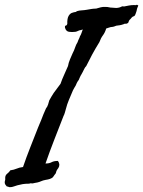

<svg xmlns="http://www.w3.org/2000/svg" viewBox="-90 -735 597 800"><path d="M486.3 -711.9Q480.5 -699.2 480 -694.3Q479.5 -689.5 477.5 -684.6Q475.6 -679.7 475.1 -677.7Q474.6 -675.8 472.7 -671.9Q469.7 -667 466.8 -667Q463.9 -667 459 -662.1Q457 -659.2 454.1 -656.2Q451.2 -653.3 449.2 -651.4Q446.3 -646.5 445.3 -642.6Q444.3 -638.7 438.5 -636.7Q435.5 -635.7 432.1 -636.2Q428.7 -636.7 426.8 -634.8Q416 -630.9 409.2 -629.9Q402.3 -628.9 394.5 -627.9Q382.8 -623 378.9 -623Q375 -623 371.1 -622.1Q367.2 -621.1 362.8 -619.6Q358.4 -618.2 352.5 -616.2Q347.7 -599.6 338.9 -587.9Q330.1 -576.2 324.2 -559.6Q306.6 -531.2 293.5 -506.8Q280.3 -482.4 269.5 -460Q264.6 -455.1 261.2 -448.2Q257.8 -441.4 253.9 -433.6Q249 -423.8 248 -422.9Q247.1 -421.9 246.1 -419.9Q244.1 -416 242.2 -411.6Q240.2 -407.2 238.3 -402.3Q232.4 -394.5 230 -389.2Q227.5 -383.8 225.6 -378.9Q222.7 -374 219.7 -369.1Q216.8 -364.3 213.9 -358.4Q204.1 -335 196.8 -317.9Q189.5 -300.8 184.6 -281.2Q182.6 -274.4 180.2 -265.6Q177.7 -256.8 174.8 -252Q156.2 -204.1 136.7 -154.3Q117.2 -104.5 99.6 -53.7Q115.2 -53.7 125 -59.1Q134.8 -64.5 151.4 -64.5Q162.1 -49.8 153.3 -35.2Q145.5 -25.4 144.5 -20.5Q143.6 -15.6 141.6 -11.7Q135.7 -4.9 134.3 -2Q132.8 1 129.9 3.9Q121.1 11.7 99.6 14.6Q88.9 16.6 81.5 20Q74.2 23.4 65.4 25.4Q59.6 26.4 54.7 27.3Q49.8 28.3 45.9 29.3Q42 29.3 38.6 28.8Q35.2 28.3 32.2 30.3Q15.6 30.3 4.4 32.2Q-6.8 34.2 -17.6 37.1Q-25.4 39.1 -32.7 42Q-40 44.9 -48.8 44.9Q-51.8 44.9 -54.7 43.5Q-57.6 42 -61.5 42Q-64.5 39.1 -67.4 34.7Q-70.3 30.3 -70.3 25.4Q-70.3 20.5 -68.8 16.1Q-67.4 11.7 -68.4 6.8Q-68.4 -4.9 -60.1 -11.2Q-51.8 -17.6 -46.9 -25.4Q-32.2 -27.3 -21 -32.2Q-9.8 -37.1 5.9 -39.1Q19.5 -79.1 36.1 -121.1Q52.7 -163.1 68.4 -203.1Q71.3 -210.9 74.7 -218.3Q78.1 -225.6 81.1 -233.4Q85.9 -246.1 90.8 -258.3Q95.7 -270.5 101.6 -283.2Q107.4 -290 110.4 -299.8Q112.3 -304.7 112.8 -308.1Q113.3 -311.5 115.2 -316.4Q119.1 -324.2 124 -332Q128.9 -339.8 133.8 -347.7Q140.6 -357.4 147.9 -366.7Q155.3 -376 162.1 -385.7Q168.9 -405.3 177.2 -423.3Q185.5 -441.4 193.4 -460Q195.3 -472.7 201.7 -487.8Q208 -502.9 212.9 -513.7Q218.8 -524.4 222.7 -536.6Q226.6 -548.8 233.4 -559.6Q235.4 -566.4 238.3 -571.8Q241.2 -577.1 243.2 -584Q247.1 -589.8 249.5 -597.2Q252 -604.5 254.9 -612.3Q251 -610.4 247.6 -609.9Q244.1 -609.4 240.2 -608.4Q237.3 -607.4 233.4 -605.5Q229.5 -603.5 224.6 -602.5Q209 -600.6 197.3 -602.5Q184.6 -604.5 180.7 -620.1Q179.7 -627.9 184.1 -628.4Q188.5 -628.9 190.4 -635.7Q189.5 -658.2 196.3 -669.4Q203.1 -680.7 213.9 -682.6Q218.8 -684.6 222.7 -684.6Q226.6 -684.6 230.5 -688.5Q240.2 -691.4 250.5 -691.9Q260.7 -692.4 271.5 -694.3Q282.2 -696.3 292 -697.8Q301.8 -699.2 310.5 -699.2Q321.3 -702.1 330.1 -704.6Q338.9 -707 351.6 -706.1Q358.4 -706.1 364.3 -704.6Q370.1 -703.1 377 -703.1Q383.8 -703.1 390.1 -702.1Q396.5 -701.2 404.3 -703.1Q410.2 -704.1 415.5 -707Q420.9 -710 426.8 -708Q436.5 -710 446.8 -711.9Q457 -713.9 467.8 -713.9Q478.5 -712.9 478.5 -714.4Q478.5 -715.8 481.4 -714.8Z"/></svg>

Font: Seaweed Script
Style: Regular
Weight: 400
Designer: Squid
Foundry: Font Diner, Inc DBA Neapolitan
Version: Version 1.000